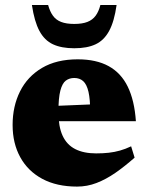

<svg xmlns="http://www.w3.org/2000/svg" viewBox="-20 -710 576 746"><path d="M282 -479.5Q354 -479.5 402.2 -453Q450.5 -426.5 476.5 -373Q502.5 -319.5 508 -239H157.5V-297L399.5 -307L330.5 -274Q330.5 -324 323.8 -353.2Q317 -382.5 303.2 -394.8Q289.5 -407 268.5 -407Q249.5 -407 235.8 -396.8Q222 -386.5 214.5 -358Q207 -329.5 207 -274.5Q207 -218 223.2 -182.8Q239.5 -147.5 272.2 -130.8Q305 -114 353.5 -114Q380 -114 402.5 -116.5Q425 -119 446.2 -125Q467.5 -131 489.5 -141.5L503 -97.5Q464.5 -63.5 428 -38.2Q391.5 -13 355 1Q318.5 15 279.5 15Q200.5 15 144.5 -15Q88.5 -45 58.8 -99Q29 -153 29 -224.5Q29 -297 57.8 -354.8Q86.5 -412.5 143 -446Q199.5 -479.5 282 -479.5ZM268.5 -617Q299.5 -617 319.5 -624.8Q339.5 -632.5 351.5 -648.8Q363.5 -665 370 -690.5H433Q424 -626.5 404 -589.8Q384 -553 351.2 -537.8Q318.5 -522.5 268.5 -522.5Q219 -522.5 186 -537.8Q153 -553 133.2 -589.8Q113.5 -626.5 104 -690.5H167Q174 -665 185.8 -648.8Q197.5 -632.5 217.5 -624.8Q237.5 -617 268.5 -617Z"/></svg>

Font: Newsreader ExtraBold
Style: Regular
Weight: 800
Designer: Hugues Gentile
Foundry: Production Type
Version: Version 1.003